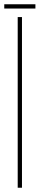

<svg xmlns="http://www.w3.org/2000/svg" viewBox="-23 -880 186 900"><path d="M60 0V-800H80V0ZM-3 -860H143V-840H-3Z"/></svg>

Font: Big Shoulders Stencil Display Thin
Style: Regular
Weight: 100
Designer: Patric King
Foundry: XO Type Co
Version: Version 1.000